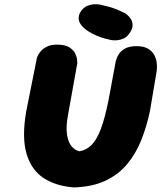

<svg xmlns="http://www.w3.org/2000/svg" viewBox="-20 -858 741 882"><path d="M321 3Q237 -3 180.5 -40Q124 -77 102 -151.5Q80 -226 100 -344L150 -594Q150 -594 154 -603Q158 -612 168 -623.5Q178 -635 196 -644Q214 -653 241 -653Q280 -653 299.5 -640Q319 -627 326.5 -610Q334 -593 334.5 -580Q335 -567 335 -567L293 -333Q282 -275 288 -238.5Q294 -202 310 -184.5Q326 -167 345 -163Q376 -168 400 -191.5Q424 -215 443 -265Q462 -315 479 -400L511 -573Q511 -573 514 -584Q517 -595 526 -609.5Q535 -624 554.5 -635Q574 -646 607 -646Q641 -646 660.5 -634Q680 -622 689 -604.5Q698 -587 700 -569Q702 -551 700.5 -539Q699 -527 699 -527L669 -349Q654 -277 629 -214.5Q604 -152 564 -104Q524 -56 464.5 -28Q405 0 321 3ZM491 -674Q481 -676 463.5 -680.5Q446 -685 425.5 -693.5Q405 -702 386 -714Q367 -726 354 -742Q354 -742 350 -747.5Q346 -753 343 -763Q340 -773 342.5 -785.5Q345 -798 357 -813Q368 -826 382 -831.5Q396 -837 409 -838Q422 -839 430.5 -838Q439 -837 439 -837Q457 -833 483.5 -826Q510 -819 555 -797Q555 -797 563.5 -790.5Q572 -784 580.5 -771.5Q589 -759 589 -741Q589 -723 571 -700Q561 -687 547.5 -681Q534 -675 521 -673.5Q508 -672 499.5 -673Q491 -674 491 -674Z"/></svg>

Font: Sour Gummy Black
Style: Italic
Weight: 900
Italic angle: -11.3°
Designer: Stefie Justprince
Foundry: Eifetstype
Version: Version 1.000